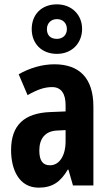

<svg xmlns="http://www.w3.org/2000/svg" viewBox="-20 -854 509 884"><path d="M242 -606C312 -606 358 -656 358 -721C358 -786 310 -834 242 -834C171 -834 126 -787 126 -720C126 -654 171 -606 242 -606ZM242 -675C211 -675 196 -693 196 -720C196 -747 215 -766 242 -766C270 -766 288 -747 288 -720C288 -693 269 -675 242 -675ZM230 -558C175 -558 116 -541 66 -512L107 -416C153 -442 185 -453 220 -453C263 -453 282 -421 282 -370V-341L210 -338C93 -333 31 -279 31 -163C31 -74 67 10 158 10C222 10 259 -17 292 -73H295L316 0H410V-363C410 -494 346 -558 230 -558ZM244 -253 282 -255V-204C282 -136 253 -93 210 -93C178 -93 161 -113 161 -161C161 -216 188 -251 244 -253Z"/></svg>

Font: Noto Sans Malayalam ExtraCondensed
Style: Bold
Weight: 700
Width: 2
Designer: Jelle Bosma - Monotype Design Team
Foundry: Monotype Imaging Inc.
Version: Version 2.104